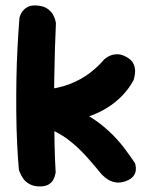

<svg xmlns="http://www.w3.org/2000/svg" viewBox="-20 -670 546 690"><path d="M432 -19Q413 -12 396.5 -14.5Q380 -17 368.5 -24.5Q357 -32 350.5 -38.5Q344 -45 344 -45Q317 -78 296 -101.5Q275 -125 257.5 -141Q240 -157 224 -169Q208 -181 191 -190.5Q174 -200 153 -209L130 -347Q187 -351 229.5 -367.5Q272 -384 302.5 -407.5Q333 -431 354 -456Q354 -456 360 -461Q366 -466 377 -470.5Q388 -475 402.5 -475Q417 -475 435 -465Q453 -455 459.5 -441Q466 -427 465.5 -413.5Q465 -400 462.5 -391Q460 -382 460 -382Q444 -352 419.5 -326.5Q395 -301 364 -282Q333 -263 300 -252Q267 -241 234 -238L230 -282Q271 -271 306.5 -248.5Q342 -226 372.5 -197.5Q403 -169 426 -138.5Q449 -108 465 -84Q465 -84 467 -76.5Q469 -69 468 -58Q467 -47 459 -36.5Q451 -26 432 -19ZM123 0Q101 0 86 -8.5Q71 -17 63 -29Q55 -41 51.5 -50Q48 -59 48 -59Q44 -102 41.5 -155.5Q39 -209 38.5 -267.5Q38 -326 39 -385Q40 -444 43 -500.5Q46 -557 50 -606Q50 -606 52 -613Q54 -620 61 -629.5Q68 -639 80.5 -645.5Q93 -652 115 -650Q138 -648 151.5 -638Q165 -628 171 -616.5Q177 -605 179 -596Q181 -587 181 -587Q179 -548 177.5 -497Q176 -446 175 -389Q174 -332 174.5 -272.5Q175 -213 176 -156.5Q177 -100 180 -51Q180 -51 178.5 -43Q177 -35 172 -25Q167 -15 155.5 -7.5Q144 0 123 0Z"/></svg>

Font: Sour Gummy Black SemiBold
Style: Regular
Weight: 600
Version: Version 1.000